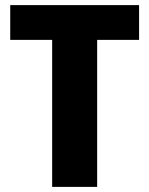

<svg xmlns="http://www.w3.org/2000/svg" viewBox="-20 -720 584 751"><path d="M524 -564H360V11H184V-564H20V-700H524Z"/></svg>

Font: Repo
Style: ExtraBold
Weight: 800
Designer: Stefan Peev
Foundry: Context Ltd
Version: Version 001.000